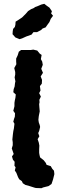

<svg xmlns="http://www.w3.org/2000/svg" viewBox="-20 -976 338 1010"><path d="M169 13 161 11 136 3 114 -3 100 -12 95 -23 81 -33 75 -44 66 -67 58 -79 62 -96 56 -104 57 -125 48 -136 43 -153 52 -166 42 -195 47 -212V-228L45 -242L48 -271L50 -286L53 -300L56 -325L50 -336L54 -351L58 -362L59 -380L50 -393L56 -417V-435L58 -448L61 -461L63 -479L50 -491L52 -507L57 -521L59 -539L61 -548L57 -569L60 -584V-597L55 -618L66 -638L65 -652V-668L73 -685L79 -704L91 -713H113H142L155 -715L176 -710L189 -694L199 -687L195 -665L202 -652L205 -635L197 -614L206 -593L194 -574L201 -556L200 -536L190 -523L193 -500L186 -486L195 -468L187 -451L188 -438L186 -428L187 -413L189 -390L184 -365L182 -346L184 -332L189 -318L191 -308L186 -287L181 -276L187 -259L178 -244L184 -226L187 -210L186 -191V-172L188 -160L191 -148L200 -141L210 -133L221 -119L225 -109L247 -102L255 -88L264 -78L266 -60L259 -32L251 -8L235 3L207 10L198 14ZM83 -770 61 -779 46 -796 47 -812 49 -824 58 -834 61 -846 62 -862 78 -872 96 -884 110 -898 116 -904 128 -918 144 -928 158 -934 165 -939 181 -945 197 -952 213 -956 227 -945 240 -936 253 -917 249 -905 259 -893 253 -885 247 -877 240 -860 229 -845 220 -832 204 -826 196 -818 175 -807H156L146 -794L118 -784L96 -774Z"/></svg>

Font: Winky Rough SemiBold
Style: Regular
Weight: 600
Designer: Simon Atzbach
Foundry: typofactur
Version: Version 1.206; ttfautohint (v1.8.4.7-5d5b)